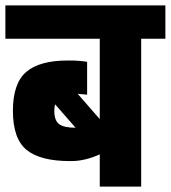

<svg xmlns="http://www.w3.org/2000/svg" viewBox="-30 -694 635 714"><path d="M585 -674V-550H495V0H341V-120Q286 -95 235 -95H230Q120 -95 69 -136.5Q18 -178 18 -282Q18 -384 67.5 -426.5Q117 -469 222 -469H234Q249 -469 266 -467.5Q283 -466 294 -464V-342L259 -345L341 -251V-550H-10V-674ZM251 -219 175 -306Q172 -296 172 -282Q172 -245 190.5 -232Q209 -219 251 -219Z"/></svg>

Font: Biryani Black
Style: Regular
Weight: 900
Designer: Dan Reynolds and Mathieu Reguer
Foundry: Dan Reynolds and Mathieu Reguer
Version: Version 1.004; ttfautohint (v1.1) -l 5 -r 5 -G 72 -x 0 -D la